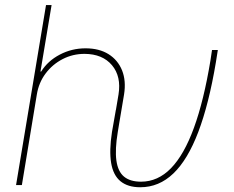

<svg xmlns="http://www.w3.org/2000/svg" viewBox="-20 -748 944 776"><path d="M44.9 0 166 -727.5H188.5L143.6 -459H146.5Q173.3 -502 221.7 -527.3Q270 -552.7 325.7 -552.7Q380.9 -552.7 418.7 -529.1Q456.5 -505.4 473.4 -463.4Q490.2 -421.4 481.4 -366.2L460.4 -241.2H438L459 -366.2Q470.7 -439 432.6 -484.4Q394.5 -529.8 321.8 -530.3Q273.9 -530.3 232.9 -509Q191.9 -487.8 164.3 -450.9Q136.7 -414.1 128.9 -366.2L68.4 0ZM546.9 8.8Q496.6 8.8 467 -15.4Q437.5 -39.6 429.2 -89.4Q420.9 -139.2 432.6 -214.8L448.2 -303.7H470.7L456.1 -214.8Q444.3 -144 450.4 -99.4Q456.5 -54.7 481.2 -34.2Q505.9 -13.7 549.8 -13.7Q618.2 -13.7 671.1 -68.1Q724.1 -122.6 763.9 -231.7Q803.7 -340.8 830.6 -503.9L836.9 -545.9H860.4L852.5 -496.1Q824.2 -327.1 781.5 -214.8Q738.8 -102.5 680.7 -46.9Q622.6 8.8 546.9 8.8Z"/></svg>

Font: Inter 18pt Thin
Style: Italic
Weight: 250
Italic angle: -9.3988°
Version: Version 4.001;git-66647c0bb